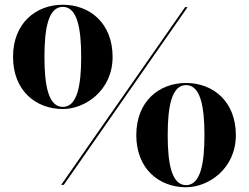

<svg xmlns="http://www.w3.org/2000/svg" viewBox="-20 -780 1050 810"><path d="M35 -540C35 -397 132 -320 245 -320C338 -320 455 -397 455 -540C455 -683 358 -760 245 -760C132 -760 35 -683 35 -540ZM167.5 -540C167.5 -658.5 183.5 -751 245 -751C306.5 -751 322.5 -658.5 322.5 -540C322.5 -421.5 306.5 -329 245 -329C183.5 -329 167.5 -421.5 167.5 -540ZM761 -750 238 0H249L771.5 -750ZM555 -210C555 -67 651.5 10 765 10C858 10 975 -67 975 -210C975 -353 878 -430 765 -430C651.5 -430 555 -353 555 -210ZM687.5 -210C687.5 -328.5 703.5 -421 765 -421C826.5 -421 842.5 -328.5 842.5 -210C842.5 -91.5 826.5 1 765 1C703.5 1 687.5 -91.5 687.5 -210Z"/></svg>

Font: Bodoni* 24pt Medium
Style: Regular
Weight: 500
Version: Version 2.3